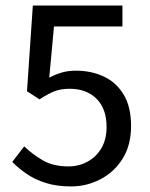

<svg xmlns="http://www.w3.org/2000/svg" viewBox="-20 -658 539 690"><path d="M235 12Q184 12 144.5 -0.5Q105 -13 76 -33Q47 -53 24 -76L67 -132Q96 -104 133.5 -82Q171 -60 226 -60Q264 -60 295.5 -77.5Q327 -95 345 -126.5Q363 -158 363 -202Q363 -267 327 -303Q291 -339 230 -339Q198 -339 174.5 -329.5Q151 -320 122 -301L77 -330L98 -638H420V-563H174L157 -379Q180 -391 202.5 -397.5Q225 -404 253 -404Q308 -404 353 -383Q398 -362 424.5 -318Q451 -274 451 -205Q451 -136 420.5 -87.5Q390 -39 340.5 -13.5Q291 12 235 12Z"/></svg>

Font: Assistant Medium
Style: Regular
Weight: 500
Designer: Hebrew By Ben Nathan, Latin by Paul Hunt
Version: Version 3.000